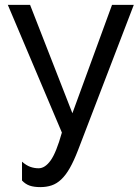

<svg xmlns="http://www.w3.org/2000/svg" viewBox="-20 -542 567 785"><path d="M70 119Q87 134 103.5 140Q120 146 138 146Q164 146 187 114Q210 82 233 0L12 -522H103L276 -79L438 -522H527L299 72Q282 116 265.5 145Q249 174 230.5 191.5Q212 209 191 216Q170 223 145 223Q119 223 101.5 217Q84 211 70 196Z"/></svg>

Font: IngvarSans
Style: Regular
Weight: 500
Version: Version 3.000